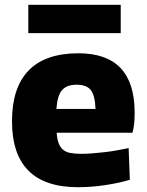

<svg xmlns="http://www.w3.org/2000/svg" viewBox="-20 -771 611 800"><path d="M305 9Q30 9 30 -266Q30 -406 99.5 -477.5Q169 -549 307 -549Q541 -549 541 -302Q541 -275 539 -256Q537 -237 532 -218H216Q218 -191 224.5 -174Q231 -157 243 -147Q255 -137 274 -133.5Q293 -130 320 -130Q340 -130 365 -132Q390 -134 416 -137Q442 -140 467.5 -144.5Q493 -149 516 -154L521 -22Q475 -8 417 0.5Q359 9 305 9ZM299 -418Q258 -418 238.5 -395.5Q219 -373 215 -317H378Q376 -373 358.5 -395.5Q341 -418 299 -418ZM98 -751H483V-633H98Z"/></svg>

Font: Encode Sans Narrow
Style: ExtraBold
Weight: 800
Designer: Pablo Impallari, Andres Torresi
Foundry: Pablo Impallari, Andres Torresi
Version: Version 1.000; ttfautohint (v1.00) -l 8 -r 50 -G 200 -x 14 -